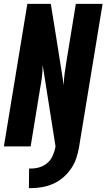

<svg xmlns="http://www.w3.org/2000/svg" viewBox="-20 -755 549 990"><path d="M129 215 130 114H140Q162 114 184 107.5Q206 101 223.5 86Q241 71 251 49.5Q261 28 265 7L266 -2L200 -420Q200 -388 196 -356.5Q192 -325 186 -294L138 0H0L121 -735H242L271 -555L309 -315Q309 -347 313.5 -378.5Q318 -410 323 -441L371 -735H509L387 7Q382 35 372.5 63Q363 91 345.5 116Q328 141 304.5 161Q281 181 253.5 193Q226 205 197 210Q168 215 140 215Z"/></svg>

Font: Iosevka Heavy
Style: Italic
Weight: 900
Italic angle: -9°
Monospace: yes
Designer: Belleve Invis
Foundry: Belleve Invis
Version: Version 32.5.0; ttfautohint (v1.8.4)